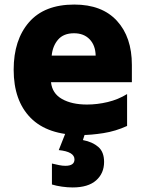

<svg xmlns="http://www.w3.org/2000/svg" viewBox="-20 -583 640 843"><path d="M336 10Q189 10 114.5 -65.5Q40 -141 40 -277Q40 -408 107.5 -485.5Q175 -563 306 -563Q428 -563 493.5 -491.5Q559 -420 559 -298V-222H204Q209 -173 252 -148.5Q295 -124 362 -124Q407 -124 453 -135Q499 -146 538 -170V-30Q488 -7 434 1.5Q380 10 336 10ZM400 -339Q399 -384 373.5 -410.5Q348 -437 305 -437Q259 -437 235 -409Q211 -381 207 -339ZM299 240Q277 240 252 236.5Q227 233 208 227V135Q225 139 239.5 142Q254 145 267 145Q307 145 307 117Q307 83 238 76L270 -5H356L344 32Q386 40 411.5 62Q437 84 437 128Q437 178 402 209Q367 240 299 240Z"/></svg>

Font: Noto Sans Mono Black
Style: Regular
Weight: 900
Designer: Monotype Design Team
Foundry: Monotype Imaging Inc.
Version: Version 2.014